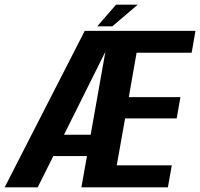

<svg xmlns="http://www.w3.org/2000/svg" viewBox="-49 -808 863 828"><path d="M-29 0 316.5 -675H794L777.5 -580.5H540L506.5 -389H729L713 -297.5H490.5L454.5 -95H692L675 0H302L326 -135H181L113.5 0ZM227 -227H342L405.5 -585ZM370.5 -694.5 451.5 -788H545L435.5 -694.5Z"/></svg>

Font: Anybody SemiBold
Style: Italic
Weight: 600
Italic angle: -10°
Designer: Tyler Finck
Foundry: Etcetera Type Company
Version: Version 1.010; ttfautohint (v1.8.3) -l 8 -r 50 -G 200 -x 14 